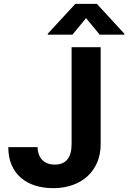

<svg xmlns="http://www.w3.org/2000/svg" viewBox="-20 -974 670 1004"><path d="M176.5 -204.5Q176.8 -182.9 183.4 -165.8Q190 -148.8 201.5 -137.1Q213.1 -125.4 229.4 -119.3Q245.7 -113.3 266 -113.3Q354 -113.3 354.4 -220.2V-727.3H506.4V-220.2Q506.4 -167.6 488.3 -125Q470.2 -82.4 437.5 -52.4Q404.8 -22.4 359 -6.2Q313.2 9.9 258.2 9.9Q208.5 9.9 165.5 -3.2Q122.5 -16.3 90.9 -43Q59.3 -69.6 41.4 -109.9Q23.4 -150.2 23.4 -204.5ZM229.8 -792.6V-797.6L373.9 -953.8H486.5L630.3 -797.6V-792.6H501.4L430 -879.3L358.7 -792.6Z"/></svg>

Font: Inter P
Style: Bold
Weight: 700
Designer: Rasmus Andersson
Foundry: rsms
Version: Version 3.018;git-588b23468